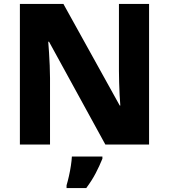

<svg xmlns="http://www.w3.org/2000/svg" viewBox="-20 -734 858 975"><path d="M737 0H515L229 -522H225Q227 -499 229 -467Q231 -435 232.5 -401Q234 -367 234 -338V0H81V-714H302L588 -198H591Q589 -220 587.5 -251Q586 -282 585 -315Q584 -348 584 -374V-714H737ZM500 72Q485 109 466 145.5Q447 182 418 221H318V207Q324 187 330 160.5Q336 134 340 107.5Q344 81 345 61H500Z"/></svg>

Font: Noto Sans Thai Looped ExtraBold
Style: Regular
Weight: 800
Designer: Sasikarn Vongin, Ben Mitchell
Foundry: The Fontpad Ltd
Version: Version 1.001; ttfautohint (v1.8.4.7-5d5b)